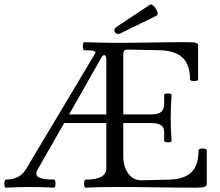

<svg xmlns="http://www.w3.org/2000/svg" viewBox="-22 -860 1014 883"><path d="M5 3Q0 3 -1.5 -6Q-3 -15 -1 -24.5Q1 -34 5 -34Q35 -34 59 -45.5Q83 -57 98 -83L416 -615Q421 -622 410 -625.5Q399 -629 365 -629Q361 -629 359.5 -638.5Q358 -648 359.5 -657Q361 -666 365 -666Q397 -665 435 -664Q473 -663 506 -663Q589 -663 672.5 -664.5Q756 -666 840 -666Q868 -666 878.5 -663Q889 -660 889 -652V-495Q889 -490 879.5 -488Q870 -486 861 -488Q852 -490 852 -495Q852 -562 818 -594.5Q784 -627 713 -629L567 -632Q545 -634 545 -611V-334H675Q707 -334 720 -346Q733 -358 733 -384V-424Q733 -428 741.5 -429.5Q750 -431 758.5 -429.5Q767 -428 767 -424Q765 -400 764 -371.5Q763 -343 763 -318Q763 -293 764 -264.5Q765 -236 767 -212Q767 -207 758.5 -206Q750 -205 741.5 -206.5Q733 -208 733 -212V-251Q733 -275 718 -284.5Q703 -294 675 -294H545V-141Q545 -93 568.5 -61Q592 -29 633 -31L757 -34Q826 -36 858.5 -68Q891 -100 891 -168Q891 -174 900.5 -176Q910 -178 919.5 -176Q929 -174 929 -168V-15Q929 -5 919 -1Q909 3 882 3Q788 3 694 1.5Q600 0 506 0Q438 0 372 3Q367 3 365.5 -6Q364 -15 365.5 -24.5Q367 -34 372 -34Q467 -34 467 -86V-294H273L152 -82Q137 -57 154.5 -45.5Q172 -34 226 -34Q231 -34 232.5 -24.5Q234 -15 232.5 -6Q231 3 226 3Q171 0 116 0Q61 0 5 3ZM296 -334H467V-586Q467 -602 460 -606Q453 -610 444 -595ZM521 -704Q510 -704 505 -715Q500 -726 515 -737L667 -838Q675 -843 685.5 -832Q696 -821 701 -806.5Q706 -792 698 -788L535 -708Q527 -704 521 -704Z"/></svg>

Font: Junicode SmExp
Style: Regular
Weight: 400
Width: 6
Designer: Peter S. Baker
Version: Version 2.205; ttfautohint (v1.8.4)